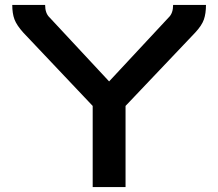

<svg xmlns="http://www.w3.org/2000/svg" viewBox="-20 -763 890 783"><path d="M492 -331V0H358V-331L75 -630Q48 -660 39 -684Q30 -708 30 -743H164Q164 -709 182 -692L425 -431L668 -692Q686 -709 686 -743H820Q820 -708 811.5 -683.5Q803 -659 776 -630Z"/></svg>

Font: Aneo
Style: Regular
Weight: 400
Designer: Anastasios Pappas
Foundry: Anastasios Pappas
Version: Version 1.000